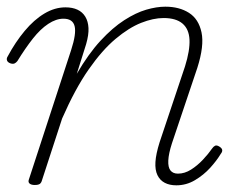

<svg xmlns="http://www.w3.org/2000/svg" viewBox="-30 -539 721 575"><path d="M74 15Q64 15 59 11Q54 7 56 0L183 -389Q199 -438 193.5 -460.5Q188 -483 160 -483Q138 -483 114.5 -467.5Q91 -452 68.5 -423.5Q46 -395 22 -356Q18 -351 13.5 -349Q9 -347 2 -349Q-7 -352 -9 -358Q-11 -364 -7 -370Q16 -413 44 -446.5Q72 -480 103 -498.5Q134 -517 166 -517Q187 -517 202 -510Q217 -503 225.5 -489Q234 -475 235 -455Q236 -435 228 -407L200 -318Q235 -378 271 -417Q307 -456 342 -478.5Q377 -501 408 -510Q439 -519 465 -519Q507 -519 536 -500.5Q565 -482 573.5 -442Q582 -402 561 -336L485 -110Q475 -79 474 -58.5Q473 -38 480.5 -28.5Q488 -19 503 -19Q523 -19 542 -31Q561 -43 577.5 -60.5Q594 -78 605 -94Q609 -100 614 -102.5Q619 -105 627 -100Q635 -95 635.5 -89.5Q636 -84 631 -78Q619 -58 599.5 -36.5Q580 -15 554 0.5Q528 16 498 16Q478 16 463.5 8.5Q449 1 441.5 -14.5Q434 -30 435.5 -54Q437 -78 448 -113L524 -340Q539 -388 537.5 -420Q536 -452 516.5 -468.5Q497 -485 460 -485Q429 -485 392.5 -470.5Q356 -456 316 -422.5Q276 -389 235.5 -331Q195 -273 156 -184L96 0Q94 8 89.5 11.5Q85 15 74 15Z"/></svg>

Font: Playwrite CU Thin
Style: Regular
Weight: 250
Designer: Veronika Burian, José Scaglione
Foundry: TypeTogether
Version: Version 1.002